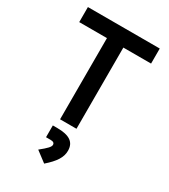

<svg xmlns="http://www.w3.org/2000/svg" viewBox="-234 -801 1053 1198"><g transform="rotate(30 293.0 -202.0)"><path d="M233.9 0H352.1V-585H551.8V-693.4H34.2V-585H233.9ZM286.1 289.1C347.7 235.4 375 193.4 375 146C375 84 334 55.7 244.6 55.7H213.9V140.6H245.6C266.1 140.6 275.4 147 275.4 160.6C275.4 175.3 257.8 193.8 210.4 231.9Z"/></g></svg>

Font: Cascadia Mono SemiBold
Style: Regular
Weight: 600
Monospace: yes
Designer: Aaron Bell
Foundry: Saja Typeworks
Version: Version 2404.023